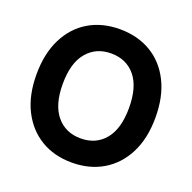

<svg xmlns="http://www.w3.org/2000/svg" viewBox="-126 -829 969 969"><g transform="rotate(20 358.0 -345.0)"><path d="M358 13Q263 13 191.5 -30Q120 -73 79.5 -153Q39 -233 39 -345Q39 -457 79.5 -537.5Q120 -618 191.5 -660.5Q263 -703 358 -703Q453 -703 525 -660.5Q597 -618 637.5 -537.5Q678 -457 678 -345Q678 -233 637.5 -153Q597 -73 525 -30Q453 13 358 13ZM358 -117Q440 -117 488 -175Q536 -233 536 -345Q536 -457 488 -515Q440 -573 358 -573Q277 -573 228.5 -515Q180 -457 180 -345Q180 -233 228.5 -175Q277 -117 358 -117Z"/></g></svg>

Font: Radio Canada Big SemiBold
Style: Regular
Weight: 600
Designer: Étienne Aubert Bonn
Foundry: Coppers and Brasses
Version: Version 1.001